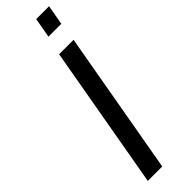

<svg xmlns="http://www.w3.org/2000/svg" viewBox="-296 -868 865 865"><g transform="rotate(-45 136.5 -435.5)"><path d="M31 0 152 -686H244L123 0ZM174 -776 191 -871H273L256 -776Z"/></g></svg>

Font: Archivo SemiCondensed
Style: Italic
Weight: 400
Width: 4
Italic angle: -10°
Designer: Hector Gatti
Foundry: Omnibus-Type
Version: Version 2.001